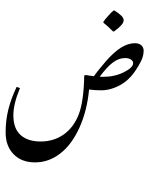

<svg xmlns="http://www.w3.org/2000/svg" viewBox="-20 -1053 1281 1648"><path d="M850.6 -277.8Q790 -277.8 744.6 -284.7Q727.5 -103 662.1 42Q596.7 187 497.8 263.9Q398.9 340.8 280.3 340.8Q165 340.8 96.7 270.5Q28.3 200.2 28.3 84.5Q28.3 -21 52 -114.7Q75.7 -208.5 123 -307.6L151.4 -296.9Q94.7 -160.6 94.7 -63.5Q94.7 50.3 156.7 106Q218.8 161.6 328.6 161.6Q439.5 161.6 524.7 102.8Q609.9 43.9 654.3 -66.9Q698.7 -177.7 703.1 -406.2L720.7 -408.7Q731.4 -405.3 785.6 -398.9Q811 -436 888.7 -527.3Q959 -607.4 1019.5 -644.8Q1080.1 -682.1 1137.2 -682.1Q1173.3 -682.1 1193.1 -664.1Q1212.9 -646 1212.9 -617.7Q1212.9 -575.7 1193.1 -533.4Q1173.3 -491.2 1138.2 -440.2Q1103 -389.2 1058.6 -354Q1014.2 -318.8 958.5 -298.3Q902.8 -277.8 850.6 -277.8ZM1123 -511.7Q1123 -529.8 1103.3 -542.2Q1083.5 -554.7 1054.7 -554.7Q999.5 -554.7 948.5 -516.4Q897.5 -478 835.9 -394.5Q850.6 -393.6 868.2 -393.6Q963.4 -393.6 1043.2 -433.1Q1123 -472.7 1123 -511.7ZM413.1 -712.9ZM952.6 -866.7ZM312 575.7ZM972.2 -32.7ZM867.7 -857.9V-866.7Q879.9 -885.3 911.1 -919.9Q942.4 -954.6 954.6 -962.4H963.4Q1001 -938.5 1021.2 -918.5Q1041.5 -898.4 1041.5 -877.9Q1041.5 -842.8 959 -783.2H950.2Q908.2 -826.2 867.7 -857.9ZM954.6 -872.6ZM954.6 -1032.7Z"/></svg>

Font: Noto Nastaliq Urdu
Style: Regular
Weight: 400
Designer: Monotype Design Team
Foundry: Monotype Imaging Inc.
Version: Version 1.02 uh